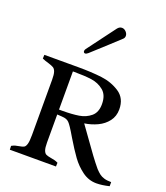

<svg xmlns="http://www.w3.org/2000/svg" viewBox="-171 -1080 1047 1209"><g transform="rotate(20 352.0 -475.0)"><path d="M269.5 -308.6 238.8 -310.5V-122.6Q238.8 -87.4 244.9 -70.8Q251 -54.2 261.5 -48.8Q272 -43.5 293 -40Q308.1 -37.6 319.8 -34.7Q331.5 -31.7 344.2 -25.4L343.3 0H34.2L33.2 -25.4Q46.4 -32.7 57.9 -35.9Q69.3 -39.1 84.5 -41.5Q104 -44.4 113.5 -50Q123 -55.7 128.4 -74.7Q133.8 -93.8 133.8 -135.3V-505.4Q133.8 -540 127.9 -557.4Q122.1 -574.7 111.1 -581.3Q100.1 -587.9 76.7 -595.2Q51.8 -602.1 33.2 -610.4L34.2 -635.7H259.3Q350.6 -635.7 418.9 -627.4Q487.3 -619.1 541.3 -583.5Q595.2 -547.9 595.2 -473.6Q595.2 -427.7 569.6 -394.3Q543.9 -360.8 503.7 -341.8Q463.4 -322.8 417.5 -315.9Q423.3 -308.1 475.6 -234.9Q514.2 -180.2 541.3 -143.6Q568.4 -106.9 595.2 -74.7Q611.3 -57.6 624 -47.9Q636.7 -38.1 655.8 -32.2Q674.8 -26.4 703.6 -26.4V1Q655.3 12.7 617.7 12.7Q565.9 12.7 522.7 -19Q479.5 -50.8 448 -94.2Q416.5 -137.7 376 -205.1Q352.1 -246.1 339.4 -264.6Q327.6 -282.2 319.6 -290.5Q311.5 -298.8 300.3 -303.2Q289.1 -307.6 269.5 -308.6ZM263.2 -343.3Q325.7 -343.3 371.1 -350.6Q416.5 -357.9 449 -385.3Q481.4 -412.6 481.4 -467.8Q481.4 -528.3 446.5 -557.1Q411.6 -585.9 364.7 -592.5Q317.9 -599.1 249.5 -599.1H238.8V-343.3ZM272 -731.4Q266.6 -731.4 263.7 -734.9Q260.7 -738.3 260.7 -744.1Q260.7 -751 266.1 -758.8Q294.9 -796.4 372.6 -901.4L406.2 -946.3Q418.9 -962.9 436 -962.9Q451.2 -962.9 463.4 -950.2Q475.6 -937.5 475.6 -922.9Q475.6 -909.2 465.3 -900.4Q435.1 -873 396.5 -836.9Q310.1 -757.8 291.5 -741.2Q280.3 -731.4 272 -731.4Z"/></g></svg>

Font: Radley
Style: Regular
Weight: 400
Designer: Vernon Adams
Foundry: Vernon Adams
Version: Version 1.003; ttfautohint (v1.6)